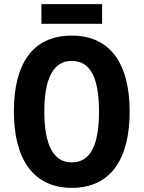

<svg xmlns="http://www.w3.org/2000/svg" viewBox="-20 -897 693 927"><path d="M473 -877H180V-782H473ZM606 -358C606 -583 517 -725 327 -725C140 -725 47 -593 47 -359C47 -134 137 10 327 10C517 10 606 -133 606 -358ZM194 -358C194 -518 237 -603 327 -603C417 -603 458 -520 458 -358C458 -196 417 -113 326 -113C237 -113 194 -199 194 -358Z"/></svg>

Font: Noto Sans Georgian Condensed Bold
Style: Regular
Weight: 700
Width: 3
Designer: Monotype Design Team, Akaki Razmadze
Foundry: Google LLC
Version: Version 2.005